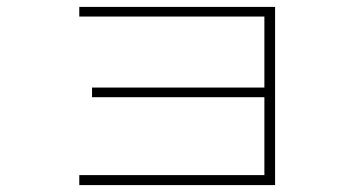

<svg xmlns="http://www.w3.org/2000/svg" viewBox="-20 -556 1040 557"><path d="M210 -19V-48H747V-274H247V-302H747V-508H210V-536H778V-19Z"/></svg>

Font: Murecho ExtraLight
Style: Regular
Weight: 200
Designer: Neil Summerour
Foundry: Positype
Version: Version 1.010; ttfautohint (v1.8.3)